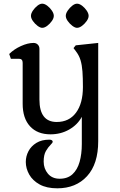

<svg xmlns="http://www.w3.org/2000/svg" viewBox="-20 -744 650 1042"><path d="M291 278Q233 278 195 257Q157 236 138.5 203Q120 170 120 135Q120 104 134.5 76.5Q149 49 177.5 31.5Q206 14 247 14Q258 14 262 17.5Q266 21 266 25Q266 31 254 42.5Q242 54 229.5 75Q217 96 217 133Q217 171 240 198.5Q263 226 304 226Q347 226 373.5 201.5Q400 177 412 134.5Q424 92 424 38V-110Q401 -67 355.5 -41Q310 -15 254 -15Q183 -15 143 -58.5Q103 -102 103 -181V-403Q103 -425 83 -425H39L30 -451Q56 -477 93.5 -494Q131 -511 162 -511Q176 -511 185 -502Q194 -493 194 -479V-204Q194 -82 288 -82Q355 -82 392.5 -132.5Q430 -183 430 -272Q430 -321 427.5 -356Q425 -391 417 -417.5Q409 -444 391 -467L379 -483L391 -498L513 -511V22Q513 146 452.5 212Q392 278 291 278ZM398 -593Q387 -593 372.5 -604Q358 -615 347.5 -630Q337 -645 337 -658Q337 -671 347.5 -686.5Q358 -702 372 -713Q386 -724 398 -724Q411 -724 425.5 -713Q440 -702 450.5 -686.5Q461 -671 461 -658Q461 -645 450.5 -630Q440 -615 425.5 -604Q411 -593 398 -593ZM209 -593Q198 -593 183.5 -604Q169 -615 158.5 -630Q148 -645 148 -658Q148 -671 158.5 -686.5Q169 -702 183 -713Q197 -724 209 -724Q222 -724 236.5 -713Q251 -702 261.5 -686.5Q272 -671 272 -658Q272 -645 261.5 -630Q251 -615 236.5 -604Q222 -593 209 -593Z"/></svg>

Font: Gabriela
Style: Regular
Weight: 400
Designer: Eduardo Rodriguez Tunni
Foundry: Eduardo Rodriguez Tunni
Version: Version 2.001;gftools[0.9.26]